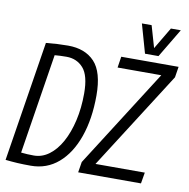

<svg xmlns="http://www.w3.org/2000/svg" viewBox="-96 -1004 1090 1108"><g transform="rotate(10 449.0 -450.0)"><path d="M157 10Q112 10 78 8Q44 6 8 2L120 -703Q189 -710 249 -710Q349 -710 404.5 -651Q460 -592 460 -455Q460 -317 423 -212Q386 -107 318 -48.5Q250 10 157 10ZM164 -51Q212 -51 253 -81.5Q294 -112 324 -166.5Q354 -221 371 -294.5Q388 -368 388 -454Q388 -559 350 -602Q312 -645 251 -645Q214 -645 182 -642L89 -55Q109 -53 125.5 -52Q142 -51 164 -51ZM433 0 443 -62 808 -635H552L562 -700H898L888 -637L523 -65H812L801 0ZM874 -910 773 -741H694L646 -910H703L740 -782L816 -910Z"/></g></svg>

Font: Georama SemiCondensed
Style: Italic
Weight: 400
Width: 4
Italic angle: -9°
Designer: Jean-Baptiste Levee
Foundry: Production Type
Version: Version 1.000